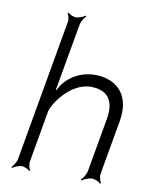

<svg xmlns="http://www.w3.org/2000/svg" viewBox="-70 -613 509 677"><g transform="rotate(10 184.0 -274.5)"><path d="M17 9 20 12C26 7 42 0 53 0C63 0 77 7 81 12L84 9C80 4 76 -11 78 -22L110 -205C115 -232 170 -318 245 -318C286 -318 334 -300 319 -216L285 -23C283 -12 273 4 266 10L269 13C276 7 293 0 304 0C315 0 330 7 335 13L338 10C333 4 329 -12 331 -23L365 -216C384 -326 314 -362 253 -362C185 -362 142 -320 126 -285L124 -286L167 -529C169 -539 179 -554 185 -559L182 -562C176 -557 160 -550 150 -550C139 -550 125 -557 121 -562L118 -559C122 -554 126 -539 124 -529L35 -22C33 -11 23 4 17 9Z"/></g></svg>

Font: Armata Saber
Style: RgIta
Weight: 400
Designer: Jasper
Foundry: Cannot Into Space Fonts
Version: Version 0.970